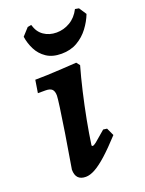

<svg xmlns="http://www.w3.org/2000/svg" viewBox="-133 -744 620 822"><g transform="rotate(-20 177.0 -333.5)"><path d="M206.9 -611.4Q239.6 -611.4 268.4 -628.4Q297.2 -645.3 314.5 -679.2L331.7 -676.1L353.8 -642.6Q342 -611.9 320.6 -583.4Q299.3 -554.9 268.2 -536.8Q237 -518.7 195.8 -518.7Q154.6 -518.7 127.7 -536.8Q100.8 -554.9 86.4 -583.4Q72 -611.9 67.6 -642.6L98.1 -676.1L115.1 -679.2Q124.5 -645.3 149.1 -628.4Q173.6 -611.4 206.9 -611.4ZM184.7 -102.3Q191.3 -102.3 202.4 -111.3Q213.5 -120.3 251.5 -153.2L268.5 -150.9L284.6 -116.1Q242.4 -70.2 210.9 -41.9Q179.3 -13.7 155.8 -0.9Q132.3 12 113.1 12Q66.9 12 66.9 -37.4Q81.9 -125.3 92.7 -193.9Q103.5 -262.5 109.4 -305.4Q115.2 -348.3 115.2 -357Q115.2 -377.3 106.4 -386.1Q97.5 -394.9 77.2 -394.9H42.1L51.3 -452.8Q74.1 -452.8 106.5 -454Q138.9 -455.2 174.3 -457.4Q209.7 -459.6 240.8 -461.5L253 -445.9Q239.2 -397.8 225.2 -337.6Q211.2 -277.4 199.7 -216.9Q188.3 -156.5 181.2 -105.9Z"/></g></svg>

Font: Alegreya
Style: Italic
Weight: 400
Italic angle: -7°
Designer: Juan Pablo del Peral
Foundry: Huerta Tipografica
Version: Version 2.009